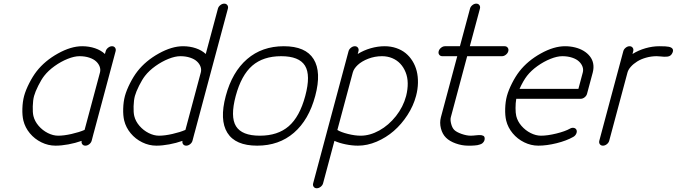

<svg xmlns="http://www.w3.org/2000/svg" viewBox="-20 -789 3666 1040"><path d="M425 -538.6Q462.6 -538.6 494.9 -527.6Q527.1 -516.6 548.3 -496.6L552.5 -511.5Q555.4 -522.5 565.6 -530.5Q575.7 -538.6 586.7 -538.6Q597.7 -538.6 603.4 -530.5Q609.1 -522.5 606.2 -511.5Q586.4 -438 547.4 -291.6Q508.3 -145.3 488.5 -71.8Q488.3 -71.3 488 -70.2Q487.8 -69.1 487.5 -68.6L476.6 -26.9Q473.6 -15.9 463.5 -7.9Q453.4 0 442.4 0Q431.6 0 425.8 -7.7Q419.9 -15.4 422.4 -26.1Q388.2 -13.9 350.5 -7Q312.7 0 280.8 0Q241 0 204.2 -18.1Q167.5 -36.1 141.7 -67.1Q116 -98.1 106.7 -135.7Q100.1 -162.8 101.2 -200.6Q102.3 -238.3 110.6 -269.3Q119.1 -300.5 138.1 -337.9Q157 -375.2 178.2 -402.6Q223.1 -460 293.9 -499.3Q364.7 -538.6 425 -538.6ZM295.2 -54Q326.2 -54 367.7 -63.4Q409.2 -72.8 438.2 -85.4L521.5 -396.2Q525.6 -411.9 520.1 -427.5Q514.6 -443.1 501.1 -455.9Q487.5 -468.8 463.9 -476.7Q440.2 -484.6 410.6 -484.6Q382.8 -484.6 346.7 -470.2Q310.5 -455.8 276 -431.2Q241.5 -406.5 219.5 -378.2Q204.3 -358.9 187.5 -325.3Q170.7 -291.7 164.6 -269.3Q158.4 -246.8 157.5 -213.3Q156.5 -179.7 161.1 -160.4Q168 -132.1 189.2 -107.4Q210.4 -82.8 239 -68.4Q267.6 -54 295.2 -54Z M971.2 -538.6Q1008.8 -538.6 1041 -527.6Q1073.2 -516.6 1094.5 -496.6L1160.4 -742.2Q1163.3 -753.2 1173.5 -761.2Q1183.6 -769.3 1194.6 -769.3Q1205.6 -769.3 1211.4 -761.2Q1217.3 -753.2 1214.4 -742.2Q1184.3 -630.4 1124.4 -407Q1064.5 -183.6 1034.7 -71.8Q1034.4 -71.3 1034.2 -70.2Q1033.9 -69.1 1033.7 -68.6L1022.7 -26.9Q1019.8 -15.9 1009.6 -7.9Q999.5 0 988.5 0Q977.8 0 971.9 -7.7Q966.1 -15.4 968.5 -26.1Q934.3 -13.9 896.6 -7Q858.9 0 826.9 0Q787.1 0 750.4 -18.1Q713.6 -36.1 687.9 -67.1Q662.1 -98.1 652.8 -135.7Q646.2 -162.8 647.3 -200.6Q648.4 -238.3 656.7 -269.3Q665.3 -300.5 684.2 -337.9Q703.1 -375.2 724.4 -402.6Q769.3 -460 840.1 -499.3Q910.9 -538.6 971.2 -538.6ZM841.3 -54Q872.3 -54 913.8 -63.4Q955.3 -72.8 984.4 -85.4L1067.6 -396.2Q1071.8 -411.9 1066.3 -427.5Q1060.8 -443.1 1047.2 -455.9Q1033.7 -468.8 1010 -476.7Q986.3 -484.6 956.8 -484.6Q929 -484.6 892.8 -470.2Q856.7 -455.8 822.1 -431.2Q787.6 -406.5 765.6 -378.2Q750.5 -358.9 733.6 -325.3Q716.8 -291.7 710.7 -269.3Q704.6 -246.8 703.6 -213.3Q702.6 -179.7 707.3 -160.4Q714.1 -132.1 735.4 -107.4Q756.6 -82.8 785.2 -68.4Q813.7 -54 841.3 -54Z M1256.8 -269.3Q1226.6 -156.5 1258.4 -105.2Q1290.3 -54 1387.5 -54Q1484.6 -54 1543.9 -105.3Q1603.3 -156.7 1633.5 -269.3Q1663.8 -382.1 1632 -433.3Q1600.1 -484.6 1502.9 -484.6Q1405.8 -484.6 1346.4 -433.2Q1287.1 -381.8 1256.8 -269.3ZM1211.5 -69.8Q1168.2 -139.6 1202.9 -269.3Q1237.5 -398.9 1318.4 -468.8Q1399.2 -538.6 1517.3 -538.6Q1635.5 -538.6 1678.8 -468.8Q1722.2 -398.9 1687.5 -269.3Q1652.8 -139.6 1572 -69.8Q1491.2 0 1373 0Q1254.9 0 1211.5 -69.8Z M2049.1 -484.6Q2010 -484.6 1974.7 -470.9Q1939.5 -457.3 1918 -437.3Q1896.5 -417.2 1890.9 -396.2L1807.4 -85Q1827.1 -72.8 1864.9 -63.4Q1902.6 -54 1933.6 -54Q1983.6 -54 2034.5 -82.2Q2085.4 -110.4 2124.8 -160.2Q2164.1 -210 2179.9 -269.3Q2189 -305.9 2188.5 -338.3Q2188 -370.6 2177.1 -397.6Q2166.3 -424.6 2148.3 -443.8Q2130.4 -463.1 2104.7 -473.9Q2079.1 -484.6 2049.1 -484.6ZM1921.6 -511.5 1917.7 -496.6Q1949.7 -516.6 1987.8 -527.6Q2025.9 -538.6 2063.5 -538.6Q2096.9 -538.6 2126.1 -528.7Q2155.3 -518.8 2177 -501.2Q2198.7 -483.6 2214.2 -458.6Q2229.7 -433.6 2237.2 -404.1Q2244.6 -374.5 2243.9 -340Q2243.2 -305.4 2233.6 -269.3Q2219.2 -215.3 2187.1 -165.8Q2155 -116.2 2113.2 -79.8Q2071.3 -43.5 2020.3 -21.7Q1969.2 0 1919.2 0Q1887.5 0 1853 -7Q1818.6 -13.9 1791.5 -25.9L1730 203.9Q1727.1 214.8 1716.9 222.8Q1706.8 230.7 1695.8 230.7Q1684.8 230.7 1679.1 222.8Q1673.3 214.8 1676.3 203.9L1749 -67.9Q1749.3 -69.8 1750.2 -72.5Q1769.8 -145.8 1809.1 -292Q1848.4 -438.2 1867.9 -511.5Q1870.8 -522.5 1881 -530.5Q1891.1 -538.6 1902.1 -538.6Q1913.1 -538.6 1918.8 -530.5Q1924.6 -522.5 1921.6 -511.5Z M2529.8 -54Q2535.9 -54 2544.4 -54.7Q2553 -55.4 2559.8 -56.2Q2566.7 -56.9 2574.3 -57.3Q2582 -57.6 2587.5 -56.8Q2593 -55.9 2597.5 -53.7Q2602.1 -51.5 2604 -46.8Q2606 -42 2605.2 -34.9Q2604.5 -27.6 2600.7 -22Q2596.9 -16.4 2592.4 -12.7Q2587.9 -9 2579.8 -6.5Q2571.8 -3.9 2565.8 -2.7Q2559.8 -1.5 2549.6 -0.9Q2539.3 -0.2 2533.9 -0.1Q2528.6 0 2518.6 0Q2516.4 0 2515.4 0Q2482.2 0 2448.7 -12Q2415.3 -23.9 2396 -43Q2376.2 -62.5 2368.3 -93.4Q2360.4 -124.3 2368.2 -153.8L2456.8 -484.6H2376Q2365 -484.6 2359.1 -492.6Q2353.3 -500.5 2356.2 -511.5Q2359.1 -522.5 2369.3 -530.5Q2379.4 -538.6 2390.4 -538.6H2471.2L2525.9 -742.2Q2528.8 -753.2 2538.8 -761.2Q2548.8 -769.3 2559.8 -769.3Q2570.8 -769.3 2576.7 -761.2Q2582.5 -753.2 2579.6 -742.2L2524.9 -538.6H2713.4Q2724.4 -538.6 2730.2 -530.5Q2736.1 -522.5 2733.2 -511.5Q2730.2 -500.5 2720.1 -492.6Q2710 -484.6 2699 -484.6H2510.5L2421.9 -153.8Q2418.2 -139.9 2423.8 -118.2Q2429.4 -96.4 2440.7 -85.2Q2452.4 -73.5 2480 -63.7Q2507.6 -54 2529.8 -54Z M2794.2 -307.6H3113L3136.7 -396.2Q3140.9 -411.9 3135.4 -427.5Q3129.9 -443.1 3116.3 -455.9Q3102.8 -468.8 3079.1 -476.7Q3055.4 -484.6 3025.9 -484.6Q2998 -484.6 2961.9 -470.2Q2925.8 -455.8 2891.2 -431.2Q2856.7 -406.5 2834.7 -378.2Q2814.2 -351.8 2794.2 -307.6ZM3102.8 -85Q3106.4 -75.7 3101.3 -64.7Q3096.2 -53.7 3085.4 -47.6Q3048.6 -26.6 2994.9 -13.3Q2941.2 0 2896 0Q2856.2 0 2819.5 -18.1Q2782.7 -36.1 2757 -67.1Q2731.2 -98.1 2721.9 -135.7Q2715.3 -162.8 2716.4 -200.6Q2717.5 -238.3 2725.8 -269.3Q2734.4 -300.5 2753.3 -337.9Q2772.2 -375.2 2793.5 -402.6Q2838.4 -460 2909.2 -499.3Q2980 -538.6 3040.3 -538.6Q3069.1 -538.6 3095.1 -532.1Q3121.1 -525.6 3141.5 -513.3Q3161.9 -501 3175.5 -483.5Q3189.2 -466.1 3193.2 -444.1Q3197.3 -422.1 3190.7 -396.2L3159.7 -280.8Q3156.7 -269.8 3146.6 -261.8Q3136.5 -253.9 3125.5 -253.9H2776.4Q2772.5 -230.7 2772.5 -203.9Q2772.5 -177 2776.4 -160.4Q2783.2 -132.1 2804.4 -107.4Q2825.7 -82.8 2854.2 -68.4Q2882.8 -54 2910.4 -54Q2945.8 -54 2993.7 -65.8Q3041.5 -77.6 3067.4 -92.3Q3078.1 -98.4 3088.6 -96.2Q3099.1 -94 3102.8 -85Z M3409.9 -511.5 3406 -496.6Q3438 -516.6 3476.1 -527.6Q3514.2 -538.6 3551.8 -538.6Q3589.4 -538.6 3603 -535.6Q3633.1 -528.8 3623 -504.2Q3619.1 -494.4 3612.3 -489Q3605.5 -483.6 3595.9 -482.4Q3586.4 -481.2 3578 -481.6Q3569.6 -481.9 3557.1 -483.3Q3544.7 -484.6 3537.4 -484.6Q3507.8 -484.6 3479.7 -476.7Q3451.7 -468.8 3431.3 -455.9Q3410.9 -443.1 3397 -427.5Q3383.1 -411.9 3378.9 -396.2L3280 -26.9Q3277.1 -15.9 3267 -7.9Q3256.8 0 3245.8 0Q3234.9 0 3229.1 -7.9Q3223.4 -15.9 3226.3 -26.9Q3247.8 -107.7 3291.1 -269.2Q3334.5 -430.7 3356.2 -511.5Q3359.1 -522.5 3369.1 -530.5Q3379.2 -538.6 3390.1 -538.6Q3401.1 -538.6 3407 -530.5Q3412.8 -522.5 3409.9 -511.5Z"/></svg>

Font: Tecnico
Style: FinoInclinado
Weight: 400
Italic angle: -15°
Version: Version 1.3